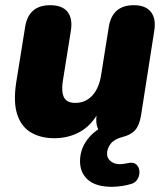

<svg xmlns="http://www.w3.org/2000/svg" viewBox="-20 -521 641 739"><path d="M361 -135 360 -91Q333 -39 288.5 -14Q244 11 189 11Q137 11 99.5 -11Q62 -33 46.5 -80Q31 -127 42 -201L77 -419Q84 -460 108 -480.5Q132 -501 173 -501Q219 -501 239.5 -476Q260 -451 253 -404L221 -204Q216 -165 227 -145Q238 -125 270 -125Q309 -125 335 -153Q361 -181 369 -231L399 -419Q406 -460 430 -480.5Q454 -501 495 -501Q540 -501 560.5 -475.5Q581 -450 574 -404L523 -78Q517 -39 500 -20Q483 -1 449 7Q419 15 405.5 33Q392 51 392 71Q392 88 406 99.5Q420 111 441 111Q447 111 454 110Q461 109 472 107Q493 102 504 111.5Q515 121 516.5 137Q518 153 510 167.5Q502 182 485 187Q469 192 449 195Q429 198 411 198Q349 198 318.5 171Q288 144 288 100Q288 59 310 25Q332 -9 371 -31L363 -16Q354 -28 351.5 -45Q349 -62 353 -86Z"/></svg>

Font: Nunito ExtraLight Black
Style: Italic
Weight: 900
Italic angle: -9°
Version: Version 3.602